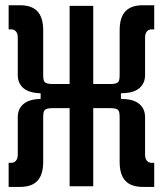

<svg xmlns="http://www.w3.org/2000/svg" viewBox="-20 -716 626 738"><path d="M13.2 2.4H57.1C115.2 2.4 146 -26.4 146 -93.8V-255.9C146 -291.5 146 -300.3 184.1 -300.3H247.6V0H338.4V-300.3H401.9C439.9 -300.3 439.9 -291.5 439.9 -255.9V-93.8C439.9 -26.4 470.7 2.4 528.8 2.4H572.8V-90.3H561.5C549.3 -90.3 537.6 -99.6 537.6 -121.6V-266.1C537.6 -308.1 507.3 -332 462.4 -335L444.8 -335.9V-357.4L462.4 -358.4C507.3 -361.3 537.6 -385.3 537.6 -427.2V-571.8C537.6 -593.8 549.3 -603 561.5 -603H572.8V-695.8H528.8C470.7 -695.8 439.9 -667 439.9 -599.6V-437.5C439.9 -401.9 439.9 -393.1 401.9 -393.1H338.4V-693.4H247.6V-393.1H184.1C146 -393.1 146 -401.9 146 -437.5V-599.6C146 -667 115.2 -695.8 57.1 -695.8H13.2V-603H24.4C36.6 -603 48.3 -593.8 48.3 -571.8V-427.2C48.3 -385.3 78.6 -361.3 123.5 -358.4L136.2 -357.4V-335.9L123.5 -335C78.6 -332 48.3 -308.1 48.3 -266.1V-121.6C48.3 -99.6 36.6 -90.3 24.4 -90.3H13.2Z"/></svg>

Font: Cascadia Code PL
Style: Regular
Weight: 400
Monospace: yes
Designer: Aaron Bell
Foundry: Saja Typeworks
Version: Version 2404.023